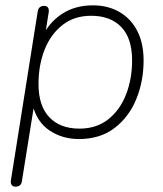

<svg xmlns="http://www.w3.org/2000/svg" viewBox="-20 -512 608 718"><path d="M38 186Q28 186 23.5 179.5Q19 173 21 161L121 -469Q123 -480 129 -485Q135 -490 145 -490Q155 -490 159.5 -483.5Q164 -477 162 -465L147 -371H136Q162 -427 211 -459.5Q260 -492 327 -492Q384 -492 427 -467Q470 -442 493.5 -396Q517 -350 517 -286Q517 -208 489.5 -141Q462 -74 408 -33Q354 8 275 8Q214 8 166 -23.5Q118 -55 101 -122H108L62 165Q61 175 55 180.5Q49 186 38 186ZM277 -31Q341 -31 385 -66Q429 -101 451.5 -159Q474 -217 474 -286Q474 -369 433.5 -411Q393 -453 321 -453Q257 -453 213 -418Q169 -383 146.5 -325.5Q124 -268 124 -198Q124 -116 164.5 -73.5Q205 -31 277 -31Z"/></svg>

Font: Nunito ExtraLight ExtraLight
Style: Italic
Weight: 250
Italic angle: -9°
Version: Version 3.602